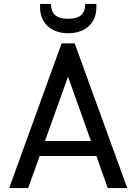

<svg xmlns="http://www.w3.org/2000/svg" viewBox="-20 -962 698 982"><path d="M362 -740H295L27 0H124L183 -164H473L531 0H631ZM185 -924C185 -849 236 -792 329 -792C421 -792 473 -848 473 -924V-942H416C416 -894 393 -866 329 -866C264 -866 241 -894 241 -942H185ZM210 -241 328 -570 445 -241Z"/></svg>

Font: Malmofest
Style: Regular
Weight: 400
Designer: Jonny Pinhorn (Poppins), Kolossal
Version: Version 1.004;Glyphs 3.1.2 (3151)